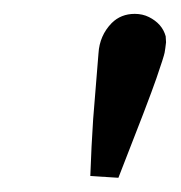

<svg xmlns="http://www.w3.org/2000/svg" viewBox="-20 -674 254 270"><path d="M146.5 -424 107 -426.5Q108.5 -469.5 111 -506.5L118.5 -599Q120 -624 137 -641.5Q150 -654.5 169.5 -654.5Q180.5 -654.5 189.5 -650Q198.5 -645.5 204.5 -638.8Q210.5 -632 213 -623L213.5 -614.5Q212.5 -605.5 211.5 -600Q210.5 -594.5 200 -564Q189.5 -533.5 146.5 -424Z"/></svg>

Font: Lucymar Sans
Style: Italic
Weight: 400
Italic angle: -10°
Foundry: The League of Moveable Type (original font) / Main changes by Cristiano Sobral with portions from Mirco Monsees
Version: Version 2.00;August 30, 2020;FontCreator 13.0.0.2681 64-bit